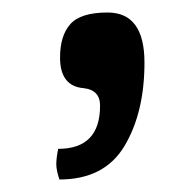

<svg xmlns="http://www.w3.org/2000/svg" viewBox="-20 -135 301 307"><path d="M75 152Q70 137 70 127.5Q70 118 73 103Q140 103 140 34Q140 9 114 6Q76 3 76 -43Q76 -78 92.5 -96.5Q109 -115 152 -115Q211 -115 211 -35Q211 45 179 98.5Q147 152 75 152Z"/></svg>

Font: Port Lligat Slab
Style: Regular
Weight: 400
Designer: Dario Muhafara, Eduardo Rodriguez Tunni
Foundry: Tipo
Version: Version 1.002